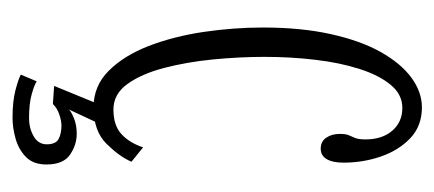

<svg xmlns="http://www.w3.org/2000/svg" viewBox="-218 -349 710 314"><g transform="rotate(90 137.0 -192.0)"><path d="M155.5 10Q120.5 10 95.8 -14.8Q71 -39.5 55.2 -80.2Q39.5 -121 32.2 -170Q25 -219 25 -267Q25 -329.5 35.8 -378Q46.5 -426.5 65 -459.5Q83.5 -492.5 107 -509.8Q130.5 -527 155.5 -527Q186 -527 206 -508Q226 -489 236 -459.8Q246 -430.5 246 -399Q246 -381 240.2 -371.2Q234.5 -361.5 223 -361.5Q211.5 -361.5 205.2 -370.5Q199 -379.5 199 -393Q199 -402.5 201.2 -407.5Q203.5 -412.5 205.8 -418.2Q208 -424 208 -434.5Q208 -462 193.8 -478.5Q179.5 -495 156.5 -495Q134.5 -495 118.8 -476Q103 -457 92.8 -425Q82.5 -393 77.8 -352.8Q73 -312.5 73 -269.5Q73 -229 77.2 -185.5Q81.5 -142 91.2 -105Q101 -68 117.5 -45.2Q134 -22.5 159 -22.5Q185 -22.5 199.2 -35.5Q213.5 -48.5 221 -71L244.5 -52Q236.5 -33 215.5 -11.5Q194.5 10 155.5 10ZM173 142.5Q146 142.5 127.8 137.8Q109.5 133 102 129L113 103Q118 106.5 133.5 111Q149 115.5 173.5 115.5Q189.5 115.5 202.8 108Q216 100.5 216 86.5Q216 71.5 207 67Q198 62.5 185.5 62.5Q177.5 62.5 167.2 66Q157 69.5 150 76.5L120.5 74.5L151.5 -1H183L159 50.5Q161.5 47 173 42.2Q184.5 37.5 198.5 37.5Q217 37.5 233 48.5Q249 59.5 249 87Q249 108.5 236.8 120.5Q224.5 132.5 206.8 137.5Q189 142.5 173 142.5Z"/></g></svg>

Font: Imbue Thin 10pt ExtraLight
Style: Regular
Weight: 250
Version: Version 1.102